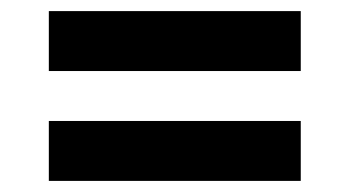

<svg xmlns="http://www.w3.org/2000/svg" viewBox="-20 -523 630 346"><path d="M68 -395V-503H522V-395ZM68 -197V-305H522V-197Z"/></svg>

Font: HostGroteskBold
Style: Bold
Weight: 700
Designer: Doukan Karapınar based on Poppins by Indian Type Foundry, Jonny Pinhorn
Foundry: Element Type
Version: Version 1.001; ttfautohint (v1.8.4.7-5d5b)